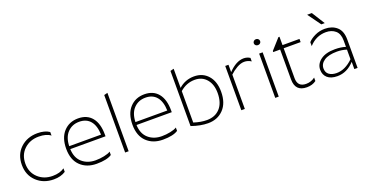

<svg xmlns="http://www.w3.org/2000/svg" viewBox="-34 -1453 4128 2160"><g transform="rotate(-20 2030.0 -373.0)"><path d="M483 -505V-462Q434 -501 342 -501Q237 -501 167.5 -436Q98 -371 98 -265Q98 -161 167.5 -96Q237 -31 342 -31Q428 -31 483 -70V-28Q425 10 341 10Q218 10 137 -66.5Q56 -143 56 -265Q56 -390 137 -466Q218 -542 342 -542Q429 -542 483 -505Z M1035 -29Q977 10 854 10Q735 10 661 -61Q587 -132 587 -265Q587 -396 654 -469Q721 -542 828 -542Q935 -542 993 -471Q1051 -400 1051 -268V-247H629Q633 -141 696.5 -86Q760 -31 856 -31Q907 -31 958 -41.5Q1009 -52 1035 -69ZM827 -502Q742 -502 687 -444.5Q632 -387 629 -282H1010Q1007 -389 960 -445.5Q913 -502 827 -502Z M1196 -688 1238 -699V0H1196Z M1828 -29Q1770 10 1647 10Q1528 10 1454 -61Q1380 -132 1380 -265Q1380 -396 1447 -469Q1514 -542 1621 -542Q1728 -542 1786 -471Q1844 -400 1844 -268V-247H1422Q1426 -141 1489.5 -86Q1553 -31 1649 -31Q1700 -31 1751 -41.5Q1802 -52 1828 -69ZM1620 -502Q1535 -502 1480 -444.5Q1425 -387 1422 -282H1803Q1800 -389 1753 -445.5Q1706 -502 1620 -502Z M2031 -699V-470Q2110 -540 2215 -540Q2319 -540 2382 -468.5Q2445 -397 2445 -275Q2445 -140 2373.5 -65Q2302 10 2188 10Q2097 10 1989 -28V-688ZM2187 -28Q2286 -28 2344.5 -92Q2403 -156 2403 -274Q2403 -377 2350.5 -439Q2298 -501 2210 -501Q2110 -501 2031 -431V-55Q2114 -28 2187 -28Z M2587 -530H2626V-442Q2720 -540 2810 -540Q2850 -540 2885 -518V-476Q2846 -501 2803 -501Q2761 -501 2713 -473.5Q2665 -446 2629 -411V0H2587Z M2993 -530H3035V0H2993ZM3041 -634Q3030 -624 3014 -624Q2998 -624 2987 -634Q2976 -644 2976 -659Q2976 -674 2987 -684.5Q2998 -695 3014 -695Q3030 -695 3041 -684.5Q3052 -674 3052 -659Q3052 -644 3041 -634Z M3482 -24Q3437 10 3370 10Q3231 10 3231 -134V-492H3148V-505L3260 -630H3273V-530H3476V-492H3273V-134Q3273 -29 3375 -29Q3435 -29 3482 -65Z M3739 -26Q3842 -26 3937 -119V-234Q3883 -252 3823 -252Q3722 -252 3669 -216.5Q3616 -181 3616 -125Q3616 -75 3650.5 -50.5Q3685 -26 3739 -26ZM3937 -344Q3937 -424 3892.5 -462Q3848 -500 3780 -500Q3662 -500 3578 -407V-454Q3607 -487 3662 -513.5Q3717 -540 3782 -540Q3867 -540 3923 -491.5Q3979 -443 3979 -340V0H3940V-87Q3851 10 3736 10Q3658 10 3617 -26.5Q3576 -63 3576 -124Q3576 -193 3637.5 -239Q3699 -285 3809 -285Q3883 -285 3937 -267ZM3706 -756 3804 -600H3763L3650 -756Z"/></g></svg>

Font: Roundo Light
Style: Regular
Weight: 300
Designer: Namrata Goyal (Gurmukhi), Shiva Nallaperumal (Latin)
Foundry: Indian Type Foundry
Version: Version 1.000;PS 1.0;hotconv 1.0.88;makeotf.lib2.5.647800